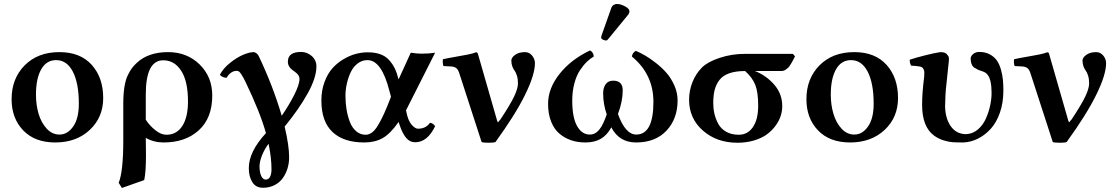

<svg xmlns="http://www.w3.org/2000/svg" viewBox="-20 -704 5589 962"><path d="M38.1 -207Q38.1 -310.5 103.8 -376.7Q169.4 -442.9 277.8 -442.9Q382.3 -442.9 439.7 -378.9Q497.1 -314.9 497.1 -212.9Q497.1 -116.2 429.9 -53.2Q362.8 9.8 256.8 9.8Q154.3 9.8 96.2 -50.8Q38.1 -111.3 38.1 -207ZM261.2 -402.8Q212.4 -402.8 186.3 -356.4Q160.2 -310.1 160.2 -230Q160.2 -178.7 173.3 -134Q186.5 -89.4 213.9 -59.6Q241.2 -29.8 277.8 -29.8Q318.4 -29.8 346.7 -70.1Q375 -110.4 375 -184.1Q375 -287.1 345 -345Q314.9 -402.8 261.2 -402.8Z M921.9 -195.8Q921.9 -296.9 887.9 -349.4Q854 -401.9 797.9 -401.9Q710.4 -401.9 710.4 -231V-104Q729.5 -74.7 758.1 -51.8Q786.6 -28.8 813.5 -28.8Q865.2 -28.8 893.6 -73Q921.9 -117.2 921.9 -195.8ZM702.6 198.2 590.8 237.8 574.7 211.9Q597.7 155.8 597.7 -1V-185.1Q597.7 -232.9 603.5 -269Q609.4 -305.2 620.8 -328.1Q632.3 -351.1 641.8 -363.5Q651.4 -376 665.5 -389.2Q723.1 -442.9 821.8 -442.9Q917 -442.9 980.2 -381.1Q1043.5 -319.3 1043.5 -225.1Q1043.5 -112.8 976.3 -51.5Q909.2 9.8 799.8 9.8Q750.5 9.8 710.4 -13.2Q710.4 -2 710.9 28.8Q711.4 59.6 711.4 71.8Q711.4 158.7 702.6 198.2Z M1325.7 16.1Q1305.2 43.5 1292.7 74.7Q1280.3 106 1280.3 129.9Q1280.3 159.2 1288.8 177.5Q1297.4 195.8 1311.5 195.8Q1325.7 195.8 1333 181.9Q1340.3 168 1340.3 144Q1340.3 87.9 1325.7 16.1ZM1406.2 -69.8Q1428.7 25.9 1428.7 84Q1428.7 112.8 1420.7 139.4Q1412.6 166 1397 188.2Q1381.3 210.4 1355.5 223.6Q1329.6 236.8 1297.4 236.8Q1261.7 236.8 1244.1 208.5Q1226.6 180.2 1226.6 138.2Q1226.6 56.2 1312.5 -37.1Q1283.7 -140.6 1210.4 -293Q1202.1 -309.1 1199 -315.2Q1195.8 -321.3 1189.2 -331.5Q1182.6 -341.8 1177.5 -345.5Q1172.4 -349.1 1166.5 -349.1Q1135.7 -349.1 1115.2 -314Q1093.8 -315.4 1081.5 -329.1Q1098.1 -361.3 1132.6 -388.9Q1167 -416.5 1198.7 -429.7Q1230.5 -442.9 1250.5 -442.9Q1257.3 -442.9 1265.1 -437Q1272.9 -431.2 1276.4 -422.9Q1347.7 -273.4 1391.6 -124Q1427.7 -176.3 1454.1 -228.3Q1480.5 -280.3 1480.5 -308.1Q1480.5 -319.3 1474.4 -327.9Q1468.3 -336.4 1459.7 -342.5Q1451.2 -348.6 1442.6 -355.2Q1434.1 -361.8 1428 -372.3Q1421.9 -382.8 1422.4 -397Q1423.8 -443.8 1488.3 -443.8Q1518.6 -443.8 1542 -423.3Q1565.4 -402.8 1565.4 -371.1Q1565.4 -314.9 1521.7 -236.1Q1478 -157.2 1406.2 -69.8Z M1710.9 -224.1Q1710.9 -188.5 1716.3 -155.5Q1721.7 -122.6 1732.9 -93.3Q1744.1 -64 1764.6 -46.4Q1785.2 -28.8 1812 -28.8Q1841.8 -28.8 1866.5 -64.7Q1891.1 -100.6 1920.4 -171.9L1939 -219.2L1931.2 -248Q1892.1 -402.8 1821.3 -402.8Q1793.9 -402.8 1772 -386Q1750 -369.1 1737.3 -342.3Q1724.6 -315.4 1717.8 -284.9Q1710.9 -254.4 1710.9 -224.1ZM1590.3 -200.2Q1590.3 -250.5 1605.7 -292.5Q1621.1 -334.5 1645.3 -361.6Q1669.4 -388.7 1700.7 -407.2Q1731.9 -425.8 1762.5 -433.8Q1793 -441.9 1822.3 -441.9Q1858.4 -441.9 1885 -432.4Q1911.6 -422.9 1929.2 -403.6Q1946.8 -384.3 1957.8 -361.6Q1968.8 -338.9 1977.1 -306.2L2038.1 -439.9Q2070.3 -435.1 2092.3 -435.1Q2128.9 -435.1 2160.2 -439.9L2014.2 -150.9L2020 -126Q2028.3 -94.2 2044.7 -76.7Q2061 -59.1 2074.2 -59.1Q2113.8 -59.1 2134.3 -88.9Q2149.4 -87.4 2160.2 -71.8Q2121.6 8.8 2060.1 8.8Q2033.7 8.8 2015.4 -12.7Q1997.1 -34.2 1983.4 -74.2L1977.1 -92.8Q1935.5 -33.2 1896.7 -11.7Q1857.9 9.8 1805.2 9.8Q1701.2 9.8 1645.8 -42.7Q1590.3 -95.2 1590.3 -200.2Z M2282.2 -334Q2275.9 -355 2266.4 -362.5Q2256.8 -370.1 2239.3 -371.1L2202.1 -373Q2199.2 -378.9 2198.5 -390.1Q2197.8 -401.4 2199.2 -407.2Q2222.2 -412.6 2259.5 -418.9Q2296.9 -425.3 2324 -430.7Q2351.1 -436 2364.3 -441.9Q2369.6 -441.9 2371.8 -439.7Q2374 -437.5 2376 -429.2L2471.2 -98.1Q2472.7 -94.2 2473.9 -92.8Q2475.1 -91.3 2476.6 -92.3Q2478 -93.3 2480 -97.2Q2483.9 -101.1 2488.3 -106.9Q2537.6 -181.6 2556.4 -221.4Q2575.2 -261.2 2575.2 -286.1Q2575.2 -308.1 2570.1 -324.7Q2564.9 -341.3 2558.6 -349.4Q2552.2 -357.4 2547.1 -370.8Q2542 -384.3 2542 -400.9Q2542 -415.5 2561 -429.2Q2580.1 -442.9 2610.4 -442.9Q2631.3 -442.9 2645.8 -425.8Q2660.2 -408.7 2660.2 -387.2Q2660.2 -329.6 2611.1 -229.5Q2562 -129.4 2462.4 7.8Q2453.6 11.2 2428.2 11.2Q2401.9 11.2 2393.1 7.8Z M3375 -201.2Q3375 -108.4 3319.3 -49.3Q3263.7 9.8 3167 9.8Q3082 9.8 3043 -65.9Q3021.5 -26.4 2990 -8.3Q2958.5 9.8 2913.1 9.8Q2875 9.8 2842.5 -1Q2810.1 -11.7 2783.4 -33.9Q2756.8 -56.2 2741.5 -94.5Q2726.1 -132.8 2726.1 -184.1Q2726.1 -261.2 2783.4 -333.5Q2840.8 -405.8 2936 -451.2Q2953.6 -442.9 2955.1 -420.9Q2937 -410.6 2919.9 -394Q2902.8 -377.4 2885.5 -351.3Q2868.2 -325.2 2857.7 -285.9Q2847.2 -246.6 2847.2 -200.2Q2847.2 -115.2 2871.3 -72.5Q2895.5 -29.8 2935.1 -29.8Q2962.4 -29.8 2982.4 -54.2Q3002.4 -78.6 3020 -130.9Q3002 -182.1 3002 -236.8Q3002 -263.7 3014.4 -281.7Q3026.9 -299.8 3052.2 -299.8Q3100.1 -299.8 3100.1 -251Q3100.1 -196.3 3076.2 -132.8Q3113.3 -29.8 3168 -29.8Q3253.9 -29.8 3253.9 -193.8Q3253.9 -331.5 3146 -420.9Q3148.9 -440.4 3166 -449.2Q3188.5 -439.5 3212.4 -425.8Q3236.3 -412.1 3266.6 -388.4Q3296.9 -364.7 3319.8 -338.4Q3342.8 -312 3358.9 -275.6Q3375 -239.3 3375 -201.2ZM3071.8 -684.1Q3088.9 -684.1 3111.3 -672.4Q3133.8 -660.6 3133.8 -647Q3133.8 -638.2 3127.9 -630.9L3027.8 -508.8Q3022 -501 3017.1 -501Q3010.3 -501 3001.2 -505.1Q2992.2 -509.3 2992.2 -514.2Q2992.2 -521 2993.2 -523.9L3043.9 -667Q3046.9 -674.8 3054.9 -679.4Q3063 -684.1 3071.8 -684.1Z M3681.6 -28.8Q3726.1 -28.8 3752.4 -67.1Q3778.8 -105.5 3778.8 -174.8Q3778.8 -241.7 3764.4 -278.3Q3750 -314.9 3713.4 -348.1Q3666.5 -348.1 3634.3 -336.9Q3602.1 -325.7 3585 -303.5Q3567.9 -281.2 3560.8 -253.7Q3553.7 -226.1 3553.7 -188Q3553.7 -159.7 3559.6 -134Q3565.4 -108.4 3578.9 -83.5Q3592.3 -58.6 3618.7 -43.7Q3645 -28.8 3681.6 -28.8ZM3892.6 -348.1H3762.7Q3818.8 -326.2 3859.1 -280Q3899.4 -233.9 3899.4 -171.9Q3899.4 -147.9 3891.6 -123.3Q3883.8 -98.6 3866 -74.2Q3848.1 -49.8 3822.8 -31Q3797.4 -12.2 3759 -0.5Q3720.7 11.2 3674.8 11.2Q3571.3 11.2 3502 -49.6Q3432.6 -110.4 3432.6 -204.1Q3432.6 -250 3449.5 -292.5Q3466.3 -335 3497.6 -366.2Q3525.4 -394 3585.7 -414.1Q3646 -434.1 3711.4 -434.1H3952.6L3963.4 -421.9Q3961.9 -418.9 3956.1 -407.5Q3950.2 -396 3947.8 -392.1Q3945.3 -388.2 3939.7 -378.9Q3934.1 -369.6 3930.2 -366Q3926.3 -362.3 3919.9 -357.2Q3913.6 -352.1 3907 -350.1Q3900.4 -348.1 3892.6 -348.1Z M4020.5 -207Q4020.5 -310.5 4086.2 -376.7Q4151.9 -442.9 4260.3 -442.9Q4364.7 -442.9 4422.1 -378.9Q4479.5 -314.9 4479.5 -212.9Q4479.5 -116.2 4412.4 -53.2Q4345.2 9.8 4239.3 9.8Q4136.7 9.8 4078.6 -50.8Q4020.5 -111.3 4020.5 -207ZM4243.7 -402.8Q4194.8 -402.8 4168.7 -356.4Q4142.6 -310.1 4142.6 -230Q4142.6 -178.7 4155.8 -134Q4168.9 -89.4 4196.3 -59.6Q4223.6 -29.8 4260.3 -29.8Q4300.8 -29.8 4329.1 -70.1Q4357.4 -110.4 4357.4 -184.1Q4357.4 -287.1 4327.4 -345Q4297.4 -402.8 4243.7 -402.8Z M5007.3 -250Q5007.3 -189.5 4990 -139.6Q4972.7 -89.8 4943.8 -58.3Q4915 -26.9 4879.9 -9.3Q4844.7 8.3 4807.1 9.8Q4772 9.8 4753.2 8.5Q4734.4 7.3 4708.5 -0.5Q4682.6 -8.3 4661.1 -23.9Q4600.1 -67.4 4600.1 -179.2Q4600.1 -238.3 4610.4 -318.8Q4611.3 -326.7 4611.3 -341.8Q4609.9 -359.9 4599.1 -367.2Q4591.3 -372.6 4545.4 -375Q4538.1 -385.7 4538.1 -404.8Q4568.4 -415 4618.2 -427.5Q4668 -439.9 4691.4 -442.9Q4719.2 -442.9 4726.1 -429.2Q4734.4 -422.4 4734.4 -411.1V-401.9Q4733.9 -395.5 4726.1 -321.8Q4717.3 -251.5 4716.3 -202.1Q4715.3 -193.4 4715.3 -171.9Q4716.3 -114.7 4740.2 -76.9Q4764.2 -39.1 4804.2 -33.2Q4816.4 -31.2 4824.2 -32.2Q4855.5 -34.2 4880.6 -56.2Q4905.8 -78.1 4919.9 -110.4Q4934.1 -142.6 4941.2 -175.8Q4948.2 -209 4948.2 -237.8Q4948.2 -303.2 4929.2 -328.1Q4927.7 -330.1 4926 -332Q4924.3 -334 4922.4 -335.7Q4920.4 -337.4 4918.9 -338.6Q4917.5 -339.8 4915 -341.1Q4912.6 -342.3 4911.1 -343Q4909.7 -343.8 4906.7 -345Q4903.8 -346.2 4902.8 -346.4Q4901.9 -346.7 4898.7 -347.9Q4895.5 -349.1 4895 -349.1Q4893.1 -349.6 4887.5 -351.8Q4881.8 -354 4879.4 -355Q4876 -356.9 4868.9 -361.1Q4861.8 -365.2 4858.4 -367.2Q4843.3 -381.3 4843.3 -413.1Q4845.7 -425.8 4857.7 -434.8Q4869.6 -443.8 4886.2 -443.8Q4917 -443.8 4939.7 -431.4Q4962.4 -418.9 4975.1 -400.4Q4987.8 -381.8 4995.4 -354.5Q5002.9 -327.1 5005.1 -303.2Q5007.3 -279.3 5007.3 -250Z M5144 -334Q5137.7 -355 5128.2 -362.5Q5118.7 -370.1 5101.1 -371.1L5064 -373Q5061 -378.9 5060.3 -390.1Q5059.6 -401.4 5061 -407.2Q5084 -412.6 5121.3 -418.9Q5158.7 -425.3 5185.8 -430.7Q5212.9 -436 5226.1 -441.9Q5231.4 -441.9 5233.6 -439.7Q5235.8 -437.5 5237.8 -429.2L5333 -98.1Q5334.5 -94.2 5335.7 -92.8Q5336.9 -91.3 5338.4 -92.3Q5339.8 -93.3 5341.8 -97.2Q5345.7 -101.1 5350.1 -106.9Q5399.4 -181.6 5418.2 -221.4Q5437 -261.2 5437 -286.1Q5437 -308.1 5431.9 -324.7Q5426.8 -341.3 5420.4 -349.4Q5414.1 -357.4 5408.9 -370.8Q5403.8 -384.3 5403.8 -400.9Q5403.8 -415.5 5422.9 -429.2Q5441.9 -442.9 5472.2 -442.9Q5493.2 -442.9 5507.6 -425.8Q5522 -408.7 5522 -387.2Q5522 -329.6 5472.9 -229.5Q5423.8 -129.4 5324.2 7.8Q5315.4 11.2 5290 11.2Q5263.7 11.2 5254.9 7.8Z"/></svg>

Font: Common Serif SemiBold
Style: Regular
Weight: 600
Designer: Philipp H. Poll, Khaled Hosny
Foundry: Stefan Peev, Context Ltd.
Version: Version 1.026